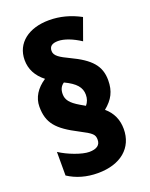

<svg xmlns="http://www.w3.org/2000/svg" viewBox="-146 -838 727 932"><g transform="rotate(-20 218.0 -371.5)"><path d="M38 -382C38 -297 75 -256 178 -203C240 -171 249 -162 249 -135C249 -107 229 -93 191 -93C154 -93 85 -119 43 -147V-25C86 3 137 18 196 18C314 18 386 -44 386 -141C386 -189 368 -229 332 -259C376 -295 396 -332 396 -389C396 -464 356 -507 259 -553C213 -575 186 -590 186 -616C186 -640 201 -651 232 -651C263 -651 305 -635 346 -608L386 -719C334 -747 281 -761 225 -761C120 -761 48 -707 48 -619C48 -572 69 -532 110 -500C64 -470 38 -429 38 -382ZM165 -401C165 -424 173 -441 190 -452C247 -425 270 -398 270 -360C270 -340 264 -323 252 -309L226 -324C180 -351 165 -372 165 -401Z"/></g></svg>

Font: Noto Sans Arabic ExtCond Blk
Style: Regular
Weight: 900
Width: 2
Designer: Monotype Design Team, Nadine Chahine, Nizar Qandah and Khaled Hosny
Foundry: Monotype Imaging Inc.
Version: Version 2.012